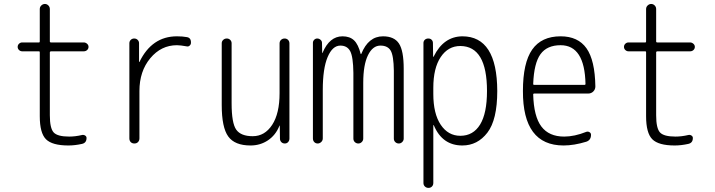

<svg xmlns="http://www.w3.org/2000/svg" viewBox="-20 -710 3540 950"><path d="M89.8 -456.1Q81.1 -456.1 74.2 -462.4Q67.4 -468.8 67.4 -478Q67.4 -487.3 74.2 -493.7Q81.1 -500 89.8 -500H172.9Q176.8 -500 176.8 -504.9V-665Q176.8 -675.8 184.6 -683.1Q192.4 -690.4 202.1 -690.4Q211.9 -690.4 219.2 -683.1Q226.6 -675.8 226.6 -665V-504.9Q226.6 -500 232.4 -500H394.5Q403.3 -500 410.6 -493.7Q418 -487.3 418 -478Q418 -468.8 411.1 -462.4Q404.3 -456.1 394.5 -456.1H232.4Q227.5 -456.1 226.6 -451.2V-139.6Q226.6 -75.2 245.6 -54.7Q264.6 -34.2 322.3 -34.2Q352.5 -34.2 385.7 -42Q393.6 -43.9 400.9 -39.6Q408.2 -35.2 408.2 -27.3Q408.2 -2.9 385.7 2Q350.6 9.8 318.4 9.8Q238.3 9.8 207.5 -21Q176.8 -51.8 176.8 -134.8V-451.2Q176.8 -456.1 172.9 -456.1Z M620.1 -25.4V-496.1Q620.1 -505.9 627 -512.7Q633.8 -519.5 644 -519.5Q654.3 -519.5 661.1 -512.7Q668 -505.9 668 -496.1V-403.3H668.9H669.9Q731.4 -530.3 855.5 -530.3Q883.8 -530.3 904.3 -526.4Q925.8 -523.4 924.8 -498Q924.8 -490.2 918.5 -484.4Q912.1 -478.5 904.3 -480.5Q872.1 -486.3 855.5 -486.3Q777.3 -486.3 723.6 -421.9Q669.9 -357.4 669.9 -259.8V-25.4Q669.9 -14.6 663.1 -7.3Q656.2 0 645 0Q633.8 0 627 -6.8Q620.1 -13.7 620.1 -25.4Z M1219.7 9.8Q1141.6 9.8 1109.4 -34.7Q1077.1 -79.1 1077.1 -190.4V-496.1Q1077.1 -505.9 1084.5 -512.7Q1091.8 -519.5 1102.1 -519.5Q1112.3 -519.5 1119.1 -512.7Q1126 -505.9 1126 -496.1V-199.2Q1126 -100.6 1148.9 -68.4Q1171.9 -36.1 1230.5 -36.1Q1290 -36.1 1326.7 -92.3Q1363.3 -148.4 1363.3 -249V-495.1Q1363.3 -505.9 1370.6 -512.7Q1377.9 -519.5 1388.2 -519.5Q1398.4 -519.5 1405.3 -512.7Q1412.1 -505.9 1412.1 -495.1V-24.4Q1412.1 -14.6 1405.8 -7.3Q1399.4 0 1389.2 0Q1378.9 0 1372.1 -6.8Q1365.2 -13.7 1365.2 -24.4L1364.3 -87.9Q1364.3 -88.9 1363.3 -88.9Q1362.3 -88.9 1362.3 -86.9Q1343.8 -41 1305.7 -15.6Q1267.6 9.8 1219.7 9.8Z M1528.3 -25.4V-498Q1528.3 -506.8 1534.7 -513.2Q1541 -519.5 1549.8 -519.5Q1558.6 -519.5 1565.9 -513.2Q1573.2 -506.8 1573.2 -498L1574.2 -448.2Q1574.2 -447.3 1575.2 -447.3Q1576.2 -447.3 1576.2 -449.2Q1610.4 -530.3 1674.8 -530.3Q1710.9 -530.3 1731.9 -510.3Q1752.9 -490.2 1764.6 -443.4Q1764.6 -442.4 1766.6 -442.4Q1767.6 -442.4 1767.6 -443.4Q1802.7 -530.3 1875 -530.3Q1930.7 -530.3 1954.1 -494.6Q1977.5 -459 1977.5 -370.1V-24.4Q1977.5 -14.6 1970.2 -7.3Q1962.9 0 1953.1 0Q1943.4 0 1936 -6.8Q1928.7 -13.7 1928.7 -24.4V-360.4Q1927.7 -434.6 1913.1 -459.5Q1898.4 -484.4 1862.3 -484.4Q1824.2 -484.4 1800.8 -437Q1777.3 -389.6 1777.3 -299.8V-24.4Q1777.3 -14.6 1770 -7.3Q1762.7 0 1752.9 0Q1743.2 0 1735.8 -6.8Q1728.5 -13.7 1728.5 -24.4V-349.6Q1727.5 -428.7 1712.9 -456.5Q1698.2 -484.4 1664.1 -484.4Q1625 -484.4 1601.1 -427.7Q1577.1 -371.1 1577.1 -264.6V-25.4Q1577.1 -14.6 1569.3 -7.3Q1561.5 0 1551.8 0Q1542 0 1535.2 -6.8Q1528.3 -13.7 1528.3 -25.4Z M2124 -275.4V-245.1Q2124 -147.5 2160.6 -92.8Q2197.3 -38.1 2257.8 -38.1Q2321.3 -38.1 2355.5 -93.8Q2389.6 -149.4 2389.6 -259.8Q2389.6 -481.4 2257.8 -482.4Q2197.3 -482.4 2160.6 -427.7Q2124 -373 2124 -275.4ZM2075.2 195.3V-497.1Q2075.2 -506.8 2082 -513.2Q2088.9 -519.5 2099.1 -519.5Q2109.4 -519.5 2115.7 -513.2Q2122.1 -506.8 2122.1 -497.1L2123 -429.7Q2123 -428.7 2124 -428.7Q2126 -428.7 2126 -430.7Q2174.8 -529.3 2267.6 -530.3Q2439.5 -530.3 2440.4 -259.8Q2440.4 -117.2 2391.6 -53.7Q2342.8 9.8 2267.6 9.8Q2168.9 9.8 2127 -88.9Q2127 -90.8 2126 -90.8Q2124 -90.8 2124 -89.8V195.3Q2124 206.1 2117.2 212.9Q2110.4 219.7 2100.1 219.7Q2089.8 219.7 2082.5 212.9Q2075.2 206.1 2075.2 195.3Z M2753.9 -486.3Q2686.5 -486.3 2654.3 -441.9Q2622.1 -397.5 2618.2 -294.9Q2618.2 -290 2623 -290H2872.1Q2877 -290 2877 -294.9Q2873 -486.3 2753.9 -486.3ZM2768.6 9.8Q2566.4 9.8 2567.4 -259.8Q2567.4 -399.4 2613.3 -464.8Q2659.2 -530.3 2753.9 -530.3Q2839.8 -530.3 2881.8 -471.2Q2923.8 -412.1 2925.8 -282.2Q2925.8 -267.6 2915.5 -257.3Q2905.3 -247.1 2889.6 -247.1H2623Q2618.2 -247.1 2618.2 -242.2Q2621.1 -133.8 2658.7 -84Q2696.3 -34.2 2771.5 -34.2Q2822.3 -34.2 2880.9 -57.6Q2888.7 -60.5 2896.5 -56.2Q2904.3 -51.8 2904.3 -43Q2904.3 -16.6 2880.9 -8.8Q2820.3 9.8 2768.6 9.8Z M3089.8 -456.1Q3081.1 -456.1 3074.2 -462.4Q3067.4 -468.8 3067.4 -478Q3067.4 -487.3 3074.2 -493.7Q3081.1 -500 3089.8 -500H3172.9Q3176.8 -500 3176.8 -504.9V-665Q3176.8 -675.8 3184.6 -683.1Q3192.4 -690.4 3202.1 -690.4Q3211.9 -690.4 3219.2 -683.1Q3226.6 -675.8 3226.6 -665V-504.9Q3226.6 -500 3232.4 -500H3394.5Q3403.3 -500 3410.6 -493.7Q3418 -487.3 3418 -478Q3418 -468.8 3411.1 -462.4Q3404.3 -456.1 3394.5 -456.1H3232.4Q3227.5 -456.1 3226.6 -451.2V-139.6Q3226.6 -75.2 3245.6 -54.7Q3264.6 -34.2 3322.3 -34.2Q3352.5 -34.2 3385.7 -42Q3393.6 -43.9 3400.9 -39.6Q3408.2 -35.2 3408.2 -27.3Q3408.2 -2.9 3385.7 2Q3350.6 9.8 3318.4 9.8Q3238.3 9.8 3207.5 -21Q3176.8 -51.8 3176.8 -134.8V-451.2Q3176.8 -456.1 3172.9 -456.1Z"/></svg>

Font: Rounded-L Mgen+ 1m light
Style: Regular
Weight: 200
Designer: [Source Han Sans]
Ryoko NISHIZUKA  (kana & ideographs); Paul D. Hunt (Latin, Greek & Cyrillic); Wenlong ZHANG  (bopomofo
Version: Version 1.059.20150602